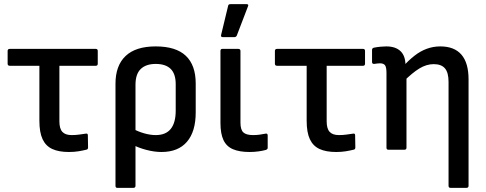

<svg xmlns="http://www.w3.org/2000/svg" viewBox="-20 -726 2358 931"><path d="M314 11Q265 11 233.5 -3.5Q202 -18 186.5 -51Q171 -84 171 -140V-407H28Q17 -407 17 -417V-479Q17 -489 28 -489H444Q454 -489 454 -479V-417Q454 -407 444 -407H268V-138Q268 -102 282.5 -86.5Q297 -71 327 -71Q347 -71 364.5 -73.5Q382 -76 396 -78Q406 -80 406 -70L407 -11Q407 -1 398 0Q382 4 361 7.5Q340 11 314 11Z M549 185Q540 185 540 175V-320Q540 -408 589 -454.5Q638 -501 735 -501Q833 -501 881 -455.5Q929 -410 929 -321V-181Q929 -88 886.5 -38.5Q844 11 763 11Q729 11 690.5 1Q652 -9 624 -24L622 -103Q649 -88 679 -79.5Q709 -71 735 -71Q784 -71 808 -101Q832 -131 832 -189V-318Q832 -368 807.5 -392Q783 -416 735 -416Q688 -416 662.5 -391.5Q637 -367 637 -315V175Q637 185 626 185Z M1190 11Q1141 11 1109.5 -2.5Q1078 -16 1063.5 -47Q1049 -78 1049 -130V-479Q1049 -489 1058 -489H1135Q1146 -489 1146 -479V-131Q1146 -97 1160 -84Q1174 -71 1207 -71Q1224 -71 1238.5 -73Q1253 -75 1268 -78Q1278 -80 1278 -69V-9Q1278 -2 1269 1Q1255 5 1234 8Q1213 11 1190 11ZM1060 -546Q1050 -546 1052 -556L1086 -697Q1087 -706 1098 -706H1175Q1188 -706 1182 -694L1128 -553Q1124 -546 1117 -546Z M1610 11Q1561 11 1529.5 -3.5Q1498 -18 1482.5 -51Q1467 -84 1467 -140V-407H1324Q1313 -407 1313 -417V-479Q1313 -489 1324 -489H1740Q1750 -489 1750 -479V-417Q1750 -407 1740 -407H1564V-138Q1564 -102 1578.5 -86.5Q1593 -71 1623 -71Q1643 -71 1660.5 -73.5Q1678 -76 1692 -78Q1702 -80 1702 -70L1703 -11Q1703 -1 1694 0Q1678 4 1657 7.5Q1636 11 1610 11Z M2165 185Q2155 185 2155 175V-329Q2155 -374 2137.5 -394.5Q2120 -415 2083 -415Q2048 -415 2013.5 -394Q1979 -373 1935 -329L1931 -401Q1961 -433 1989.5 -455.5Q2018 -478 2049.5 -489.5Q2081 -501 2115 -501Q2183 -501 2217.5 -461Q2252 -421 2252 -341V175Q2252 185 2241 185ZM1863 0Q1854 0 1854 -10V-372Q1854 -400 1847 -409.5Q1840 -419 1822 -419Q1816 -419 1808.5 -418Q1801 -417 1794 -416Q1784 -416 1784 -425V-484Q1784 -493 1794 -495Q1809 -498 1825 -499.5Q1841 -501 1853 -501Q1898 -501 1922 -478Q1946 -455 1946 -411V-391L1951 -359V-10Q1951 0 1941 0Z"/></svg>

Font: Sofia Sans Semi Condensed SemiBold
Style: Regular
Weight: 600
Designer: Botio Nikoltchev, Ani Petrova
Foundry: lettersoup
Version: Version 4.100